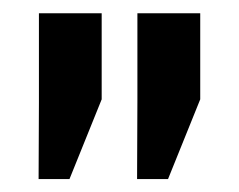

<svg xmlns="http://www.w3.org/2000/svg" viewBox="-20 -782 366 294"><path d="M135.7 -629.9 86.4 -507.8H39.1L39.6 -625V-761.7H135.7ZM286.6 -629.9 237.3 -507.8H189.9L190.4 -628.9V-761.7H286.6Z"/></svg>

Font: GeogebraSans
Style: Regular
Weight: 400
Designer: Google
Version: Version 1.100140; 2013